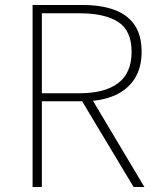

<svg xmlns="http://www.w3.org/2000/svg" viewBox="-20 -746 629 766"><path d="M110 0V-726H311Q383 -726 435.5 -707Q488 -688 516.5 -647Q545 -606 545 -539Q545 -475 516.5 -431Q488 -387 435.5 -364.5Q383 -342 311 -342H147V0ZM147 -374H298Q398 -374 451.5 -414.5Q505 -455 505 -539Q505 -624 451.5 -658.5Q398 -693 298 -693H147ZM513 0 301 -353 343 -357 556 0Z"/></svg>

Font: Noto Sans SC Thin
Style: Regular
Weight: 100
Designer: Ryoko NISHIZUKA 西塚涼子 (kana, bopomofo & ideographs); Paul D. Hunt (Latin, Greek & Cyrillic); Sandoll Communications 산돌커뮤니
Foundry: Adobe
Version: Version 2.004-H2;hotconv 1.0.118;makeotfexe 2.5.65603